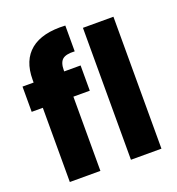

<svg xmlns="http://www.w3.org/2000/svg" viewBox="-140 -898 935 1012"><g transform="rotate(-20 327.5 -392.0)"><path d="M79 0V-573.6Q79 -682.9 145 -736.4Q211.1 -790 338.7 -783.1V-638.4Q289.9 -641.1 270.2 -624.2Q250.5 -607.4 250.5 -563.1V0ZM16.6 -416.3V-557.9H342.5V-416.3ZM421.8 0V-740H592.9V0Z"/></g></svg>

Font: Poppins Variable
Style: Regular
Weight: 100
Designer: Jonny Pinhorn
Foundry: Indian Type Foundry
Version: Version 6.000